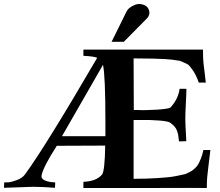

<svg xmlns="http://www.w3.org/2000/svg" viewBox="-21 -940 1098 960"><path d="M1031 -190Q1027 -155 1022 -116.5Q1017 -78 1015 -54.5Q1013 -31 1013 0Q1012 -1 704 0H396V-31Q460 -33 489 -67Q503 -84 505 -212L263 -211Q196 -107 187 -64Q183 -47 203 -38Q223 -29 255 -28L254 -1Q192 -6 143 -6L-1 -1L0 -28Q8 -28 21 -28.5Q34 -29 62 -39Q90 -49 104 -68Q209 -212 465 -651Q451 -658 396 -661V-692H546Q695 -692 844 -692H994Q994 -669 994.5 -652Q995 -635 996.5 -623Q998 -611 1001.5 -583Q1005 -555 1008 -527H973Q960 -564 944.5 -586.5Q929 -609 922 -615Q915 -621 897 -628Q879 -635 878 -636Q875 -636 864 -638Q853 -640 841 -641.5Q829 -643 805.5 -644.5Q782 -646 742 -647Q702 -648 647 -648Q648 -525 648 -390H666Q683 -389 708.5 -389.5Q734 -390 760.5 -391.5Q787 -393 807.5 -396Q828 -399 832 -403Q871 -447 877 -496H911Q912 -496 906 -373Q905 -345 906.5 -310Q908 -275 909.5 -255Q911 -235 910 -234L874 -233Q873 -237 872 -249Q871 -261 869.5 -268Q868 -275 864 -286.5Q860 -298 851 -308Q842 -318 829 -327Q819 -334 773.5 -337.5Q728 -341 688 -340H647V-46Q713 -46 765 -49.5Q817 -53 837.5 -56Q858 -59 882 -64.5Q906 -70 907 -70Q909 -71 921.5 -77Q934 -83 938.5 -86Q943 -89 953.5 -98.5Q964 -108 970 -118.5Q976 -129 983.5 -147.5Q991 -166 996 -190ZM506 -259V-338Q506 -559 494 -616L289 -259ZM726 -880Q727 -872 723.5 -863.5Q720 -855 716.5 -851Q713 -847 704.5 -838.5Q696 -830 693 -827L598 -731H537L610 -879Q621 -904 657 -917Q677 -924 699.5 -915Q722 -906 726 -880Z"/></svg>

Font: GFS Artemisia
Style: Bold
Weight: 700
Designer: Designed by Takis Katsoulidis.
Foundry: Designed by Takis Katsoulidis.
Version: Version 1.0